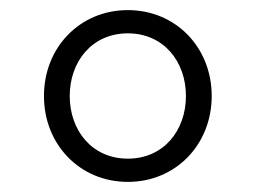

<svg xmlns="http://www.w3.org/2000/svg" viewBox="-20 -730 506 380"><path d="M233 -370C328 -370 399 -444 399 -540C399 -636 328 -710 233 -710C138 -710 67 -636 67 -540C67 -444 138 -370 233 -370ZM233 -416C162 -416 118 -472 118 -540C118 -608 162 -664 233 -664C304 -664 348 -608 348 -540C348 -472 304 -416 233 -416Z"/></svg>

Font: IBM Plex Thai Looped Light
Style: Regular
Weight: 300
Designer: Mike Abbink, Paul van der Laan, Pieter van Rosmalen, Ben Mitchell, Mark Frömberg
Foundry: Bold Monday
Version: Version 1.0